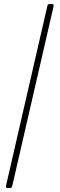

<svg xmlns="http://www.w3.org/2000/svg" viewBox="-20 -810 298 960"><path d="M18 130Q8 130 10 119L217 -781Q219 -790 228 -790H240Q250 -790 248 -779L41 121Q39 130 30 130Z"/></svg>

Font: Instrument Serif
Style: Regular
Weight: 400
Designer: Rodrigo Fuenzalida
Foundry: fragTYPE
Version: Version 1.000; ttfautohint (v1.8.4.7-5d5b);gftools[0.9.27]